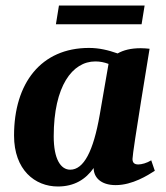

<svg xmlns="http://www.w3.org/2000/svg" viewBox="-20 -666 604 697"><path d="M183 -578H494L505 -646H194ZM190 11C250 11 291 -15 320 -56C320 -23 345 6 400 6C461 6 517 -30 542 -46L529 -84C513 -74 494 -69 482 -69C467 -69 461 -76 461 -89C461 -115 523 -488 523 -489C513 -490 502 -491 491 -491C455 -491 428 -484 407 -472C373 -484 340 -492 303 -492C129 -492 31 -364 31 -174C31 -49 107 11 190 11ZM235 -50C200 -50 175 -89 175 -171C175 -354 243 -443 326 -443C343 -443 358 -440 374 -434L342 -249C319 -117 284 -50 235 -50Z"/></svg>

Font: Caladea
Style: Bold Italic
Weight: 700
Italic angle: -9°
Designer: Carolina Giovagnoli and Andres Torresi
Foundry: Carolina Giovagnoli & Andres Torresi
Version: Version 1.001;hotconv 1.0.109;makeotfexe 2.5.65596